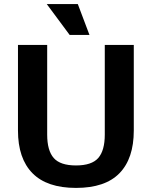

<svg xmlns="http://www.w3.org/2000/svg" viewBox="-20 -910 744 940"><path d="M352 10Q210 10 139 -62Q68 -134 68 -271V-690H211V-251Q211 -173 243 -136.5Q275 -100 352 -100Q429 -100 461 -136.5Q493 -173 493 -251V-690H635V-271Q635 -134 565 -62Q495 10 352 10ZM321 -739 209 -890H361L418 -739Z"/></svg>

Font: Mozilla Text ExtraLight
Style: Regular
Weight: 200
Designer: Studio DRAMA
Foundry: Studio DRAMA
Version: Version 1.000